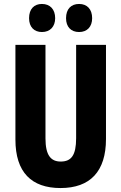

<svg xmlns="http://www.w3.org/2000/svg" viewBox="-20 -941 614 971"><path d="M127 -849C127 -804 153 -779 192 -779C233 -779 259 -806 259 -849C259 -894 233 -921 192 -921C153 -921 127 -896 127 -849ZM314 -849C314 -805 339 -779 380 -779C421 -779 446 -806 446 -849C446 -894 421 -921 380 -921C340 -921 314 -896 314 -849ZM516 -238V-714H365V-242C365 -155 340 -124 287 -124C237 -124 210 -156 210 -241V-714H58V-235C58 -70 139 10 286 10C436 10 516 -74 516 -238Z"/></svg>

Font: Noto Sans Armenian ExtraCondensed ExtraBold
Style: Regular
Weight: 800
Width: 2
Designer: Monotype Design Team
Foundry: Monotype Imaging Inc.
Version: Version 2.008